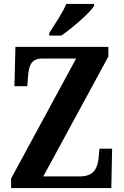

<svg xmlns="http://www.w3.org/2000/svg" viewBox="-20 -951 626 971"><path d="M229 -784V-771H290C347 -810 434 -886 456 -921V-931H315C297 -886 256 -827 229 -784ZM36 0H543L547 -199H483L479 -155C474 -106 459 -59 385 -59H199L528 -665V-714H58L53 -515H118L122 -567C126 -619 138 -655 194 -655H365L36 -48Z"/></svg>

Font: Noto Serif Devanagari Condensed
Style: Bold
Weight: 700
Width: 3
Designer: Universal Thirst, Indian Type Foundry and the Monotype Design Team
Foundry: Monotype Imaging Inc.
Version: Version 2.004